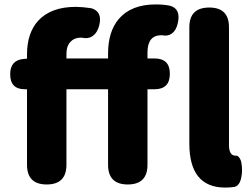

<svg xmlns="http://www.w3.org/2000/svg" viewBox="-20 -833 1136 867"><path d="M997 14Q835 14 835 -185V-710Q835 -799 925 -799Q1014 -799 1014 -710V-488V-178Q1014 -130 1044 -130Q1045 -130 1046 -130Q1054 -131 1062 -119Q1068 -110 1070 -99Q1076 -63 1070 -34Q1063 5 1039 11Q1020 14 997 14ZM191 0Q102 0 102 -89V-430H92Q26 -430 26 -498Q26 -562 88 -567L102 -568V-588Q102 -683 152 -739Q210 -802 322 -802Q350 -802 392 -796Q444 -781 428 -718Q420 -686 399.5 -671Q379 -656 348 -663Q347 -663 345 -663Q316 -663 299 -645Q280 -626 280 -589V-569H374H468V-591Q468 -690 516 -747Q572 -813 683 -813Q720 -813 748 -807Q799 -793 782 -725Q775 -696 756.5 -682Q738 -668 711 -674Q710 -674 709 -674Q646 -674 646 -596V-569H678Q747 -569 747 -500Q747 -430 678 -430H646V-89Q646 0 557 0Q468 0 468 -89V-430H280V-89Q280 0 191 0Z"/></svg>

Font: GenSenRounded TW H
Style: Regular
Weight: 900
Version: Version 1.501;PS 1;hotconv 16.6.51;makeotf.lib2.5.65220